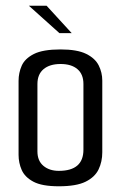

<svg xmlns="http://www.w3.org/2000/svg" viewBox="-20 -648 423 672"><path d="M186 4Q127 4 97 -12Q67 -28 56 -53Q45 -78 45 -106V-365Q45 -393 56 -418Q67 -443 98.5 -459Q130 -475 192 -475Q250 -475 281.5 -459.5Q313 -444 325.5 -419Q338 -394 338 -366V-115Q338 -82 325 -55Q312 -28 279.5 -12Q247 4 186 4ZM186 -50Q272 -50 272 -124V-354Q272 -388 251 -406Q230 -424 192 -424Q154 -424 132.5 -406Q111 -388 111 -354V-118Q111 -85 132 -67.5Q153 -50 186 -50ZM188 -532 81 -628H143L231 -532Z"/></svg>

Font: Smooch Sans Medium
Style: Regular
Weight: 500
Designer: Robert E. Leuschke
Foundry: Robert E. Leuschke
Version: Version 1.010; ttfautohint (v1.8.3)